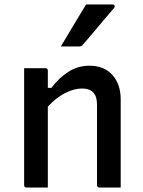

<svg xmlns="http://www.w3.org/2000/svg" viewBox="-20 -839 640 859"><path d="M194 0H99Q88 0 88 -11V-534H183Q194 -534 194 -523V-446H210Q243 -490 285.5 -517.5Q328 -545 380 -545Q446 -545 483 -503.5Q520 -462 520 -394V0H425Q414 0 414 -11V-372Q414 -443 347 -443Q312 -443 272 -423Q232 -403 194 -362ZM365 -819H483Q490 -819 492.5 -813.5Q495 -808 490 -803Q465 -774 444 -749Q423 -724 401.5 -698.5Q380 -673 351 -639Q345 -631 334 -631H252Q279 -677 308 -724.5Q337 -772 365 -819Z"/></svg>

Font: Recursive Sn Lnr St Med
Style: Regular
Weight: 500
Version: Version 1.085;hotconv 1.1.0;makeotfexe 2.6.0; ttfautohint (v